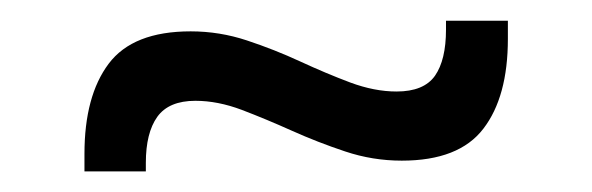

<svg xmlns="http://www.w3.org/2000/svg" viewBox="-20 -397 580 188"><path d="M373.4 -239.7Q344.9 -239.7 318 -248.7Q291.2 -257.6 265.8 -269Q240.4 -280.4 216.8 -289.4Q193.2 -298.3 171.3 -298.3Q145.3 -298.3 134 -282.6Q122.8 -266.9 122.8 -237.6V-229.2H62.7V-246.4Q62.7 -303 86.4 -334.6Q110.2 -366.3 166.7 -366.3Q195 -366.3 221.8 -357.4Q248.7 -348.5 274 -336.8Q299.3 -325.1 323 -316.2Q346.7 -307.4 368.3 -307.4Q395 -307.4 405.9 -322.8Q416.7 -338.3 416.7 -368V-376.7H477.3V-359Q477.3 -302.2 453.3 -271Q429.4 -239.7 373.4 -239.7Z"/></svg>

Font: Anek Devanagari Medium
Style: Regular
Weight: 500
Designer: Kailash Malviya (Devanagari) & Yesha Goshar (Latin)
Foundry: Ek Type
Version: Version 1.003